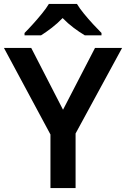

<svg xmlns="http://www.w3.org/2000/svg" viewBox="-20 -958 642 978"><path d="M301 -399 464 -714H602L365 -278V0H237V-273L0 -714H139ZM372 -938Q385 -916 407.5 -888.5Q430 -861 454 -835Q478 -809 497 -790V-778H412Q385 -794 355 -816.5Q325 -839 299 -866Q273 -839 244.5 -817Q216 -795 189 -778H105V-790Q124 -809 147.5 -835Q171 -861 193.5 -888.5Q216 -916 229 -938Z"/></svg>

Font: Noto Sans Gurmukhi UI SemiBold
Style: Regular
Weight: 600
Designer: Jelle Bosma - Monotype Design Team
Foundry: Monotype Imaging Inc.
Version: Version 2.004; ttfautohint (v1.8.4.7-5d5b)